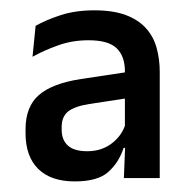

<svg xmlns="http://www.w3.org/2000/svg" viewBox="-20 -666 372 372"><path d="M220 -321 223 -395 222 -400.5V-500.5V-528Q222 -557 206 -572.5Q190 -588 151.5 -588Q120 -588 92.8 -578.2Q65.5 -568.5 43 -556L49 -616Q69.5 -627.5 98 -636.8Q126.5 -646 163 -646Q199 -646 223.2 -637Q247.5 -628 262.2 -612Q277 -596 283.2 -574Q289.5 -552 289.5 -526.5V-321ZM125 -314.5Q78.5 -314.5 54 -338.8Q29.5 -363 29.5 -408V-415.5Q29.5 -459.5 55.5 -482Q81.5 -504.5 137.5 -513L230.5 -527L235 -477L153 -464.5Q124.5 -460 112 -450Q99.5 -440 99.5 -420V-414.5Q99.5 -395 111.5 -384Q123.5 -373 149 -373Q177 -373 197 -388.5Q217 -404 223.5 -427L231.5 -379.5H219.5Q210.5 -351.5 190 -333Q169.5 -314.5 125 -314.5Z"/></svg>

Font: Anek Tamil Medium
Style: Regular
Weight: 500
Designer: Aadarsh Rajan (Tamil), Yesha Goshar (Latin)
Foundry: Ek Type
Version: Version 1.003